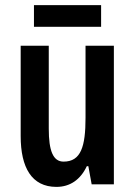

<svg xmlns="http://www.w3.org/2000/svg" viewBox="-20 -788 528 752"><path d="M376 -768H113V-683H376ZM426 -609H315V-327C315 -214 297 -155 229 -155C188 -155 171 -197 171 -284V-609H61V-255C61 -132 104 -56 201 -56C254 -56 295 -84 320 -137H326L339 -66H426Z"/></svg>

Font: Noto Sans Malayalam UI ExtraCondensed SemiBold
Style: Regular
Weight: 600
Width: 2
Designer: Jelle Bosma - Monotype Design Team
Foundry: Monotype Imaging Inc.
Version: Version 2.104